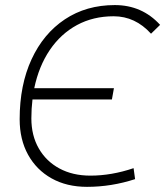

<svg xmlns="http://www.w3.org/2000/svg" viewBox="-20 -723 648 753"><path d="M321.3 9.8Q241.7 9.8 182.4 -23.4Q123 -56.6 90.1 -116.2Q57.1 -175.8 57.1 -255.4Q57.1 -389.6 103.8 -490.5Q150.4 -591.3 234.4 -647.2Q318.4 -703.1 430.2 -703.1Q537.1 -703.1 607.9 -625.5L572.3 -590.8Q510.3 -659.2 425.8 -659.2Q345.7 -659.2 282 -624.8Q218.3 -590.3 175.3 -526.9Q132.3 -463.4 114.3 -377H426.8L418.9 -333H107.4Q103 -296.9 103 -258.8Q103 -191.4 132.1 -140.9Q161.1 -90.3 213.1 -62.3Q265.1 -34.2 334.5 -34.2Q417.5 -34.2 503.9 -63.5L509.8 -20.5Q417 9.8 321.3 9.8Z"/></svg>

Font: CaskaydiaCove NFP ExtraLight
Style: Italic
Weight: 200
Italic angle: -10°
Designer: Aaron Bell
Foundry: Saja Typeworks
Version: Version 2111.001; VTT 6.35;Nerd Fonts 3.1.1